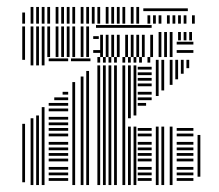

<svg xmlns="http://www.w3.org/2000/svg" viewBox="-20 -532 630 552"><path d="M52 -8H44V-176H52ZM52 -360H44V-368H52ZM76 0H68V-192H76ZM76 -344H68V-368H76ZM92 0H84V-200H92ZM92 -344H84V-368H92ZM108 0H100V-224H108ZM108 -344H100V-368H108ZM176 -12H120V-20H176ZM176 -28H120V-36H176ZM176 -44H120V-52H176ZM176 -68H120V-76H176ZM176 -84H120V-92H176ZM176 -100H120V-108H176ZM176 -116H120V-124H176ZM176 -140H120V-148H176ZM176 -156H120V-164H176ZM176 -172H120V-180H176ZM176 -188H120V-196H176ZM176 -212H120V-220H176ZM176 -228H120V-236H176ZM176 -244H136V-252H176ZM176 -260H160V-268H176ZM176 -356H120V-364H176ZM196 0H188V-296H196ZM220 0H212V-312H220ZM236 0H228V-328H236ZM240 -356H184V-364H240ZM268 0H260V-344H268ZM284 0H276V-344H284ZM300 0H292V-344H300ZM316 0H308V-344H316ZM340 0H332V-344H340ZM356 0H348V-168H356ZM356 -192H348V-344H356ZM372 0H364V-168H372ZM372 -200H364V-344H372ZM416 -12H376V-20H416ZM416 -28H376V-36H416ZM416 -44H376V-52H416ZM416 -68H376V-76H416ZM416 -84H376V-92H416ZM416 -100H376V-108H416ZM416 -116H376V-124H416ZM416 -140H376V-148H416ZM416 -156H376V-164H416ZM400 -228H376V-236H400ZM416 -244H376V-252H416ZM416 -260H376V-268H416ZM416 -284H376V-292H416ZM416 -300H376V-308H416ZM416 -316H376V-324H416ZM416 -332H376V-340H416ZM268 -352H260V-368H268ZM284 -352H276V-368H284ZM300 -352H292V-368H300ZM316 -352H308V-368H316ZM340 -352H332V-368H340ZM356 -352H348V-368H356ZM372 -352H364V-368H372ZM388 -352H380V-368H388ZM412 -352H404V-368H412ZM436 0H428V-168H436ZM436 -256H428V-264H436ZM452 0H444V-168H452ZM476 0H468V-168H476ZM536 -12H488V-20H536ZM536 -28H488V-36H536ZM536 -44H488V-52H536ZM536 -68H488V-76H536ZM536 -84H488V-92H536ZM536 -100H488V-108H536ZM536 -116H488V-124H536ZM536 -140H488V-148H536ZM536 -156H488V-164H536ZM556 -24H548V-144H556ZM436 -264H428V-360H436ZM452 -272H444V-360H452ZM476 -288H468V-360H476ZM492 -304H484V-360H492ZM508 -320H500V-360H508ZM524 -336H516V-360H524ZM52 -368H44V-456H52ZM76 -368H68V-456H76ZM92 -368H84V-456H92ZM108 -368H100V-456H108ZM124 -368H116V-456H124ZM148 -368H140V-456H148ZM164 -368H156V-456H164ZM180 -368H172V-456H180ZM196 -368H188V-456H196ZM220 -368H212V-456H220ZM236 -368H228V-456H236ZM272 -380H248V-388H272ZM264 -420H248V-428H264ZM276 -368H268V-432H276ZM292 -368H284V-432H292ZM308 -368H300V-432H308ZM324 -368H316V-432H324ZM348 -368H340V-432H348ZM364 -368H356V-432H364ZM380 -368H372V-432H380ZM396 -368H388V-432H396ZM420 -368H412V-432H420ZM416 -452H256V-460H416ZM444 -368H436V-416H444ZM460 -368H452V-416H460ZM476 -368H468V-416H476ZM536 -380H488V-388H536ZM536 -404H488V-412H536ZM444 -416H436V-440H444ZM460 -416H452V-440H460ZM476 -416H468V-440H476ZM500 -416H492V-440H500ZM516 -416H508V-440H516ZM532 -416H524V-440H532ZM52 -464H44V-496H52ZM76 -464H68V-512H76ZM92 -464H84V-512H92ZM108 -464H100V-512H108ZM124 -464H116V-512H124ZM148 -464H140V-512H148ZM164 -464H156V-512H164ZM180 -464H172V-512H180ZM196 -464H188V-512H196ZM220 -464H212V-512H220ZM236 -464H228V-512H236ZM252 -464H244V-512H252ZM268 -464H260V-512H268ZM292 -464H284V-512H292ZM308 -464H300V-512H308ZM324 -464H316V-512H324ZM340 -464H332V-512H340ZM364 -464H356V-512H364ZM380 -464H372V-512H380ZM412 -464H404V-488H412ZM428 -464H420V-488H428ZM444 -464H436V-488H444ZM468 -464H460V-488H468ZM484 -464H476V-488H484ZM500 -464H492V-488H500ZM516 -464H508V-488H516ZM540 -464H532V-488H540ZM520 -500H392V-508H520Z"/></svg>

Font: Rubik Lines
Style: Regular
Weight: 400
Designer: Hubert and Fischer, NaN
Foundry: Hubert and Fischer, NaN
Version: Version 2.201